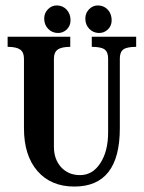

<svg xmlns="http://www.w3.org/2000/svg" viewBox="-20 -675 528 705"><path d="M420 -204Q420 10 253 10Q167 10 117.5 -47Q68 -104 68 -204V-460Q68 -483 54 -493Q40 -503 8 -503V-540H238V-503Q206 -503 192 -493Q178 -483 178 -460V-136Q178 -90 204.5 -61Q231 -32 274 -32Q320 -32 348.5 -76Q377 -120 377 -189V-460Q377 -484 364 -493.5Q351 -503 317 -503V-540H480V-503Q446 -503 433 -493.5Q420 -484 420 -460ZM239 -600.4Q239 -580.1 224.9 -566.6Q210.7 -553.2 191.1 -553.9Q170.7 -554.6 156.5 -569.5Q142.3 -584.4 142.3 -607Q142.3 -627.3 156.5 -641.5Q170.7 -655.7 190.3 -655Q211.4 -654.2 225.2 -639Q239 -623.7 239 -600.4ZM390 -600.4Q390 -580.1 375.9 -566.6Q361.7 -553.2 342.1 -553.9Q321.7 -554.6 307.5 -569.5Q293.3 -584.4 293.3 -607Q293.3 -627.3 307.5 -641.5Q321.7 -655.7 341.3 -655Q362.4 -654.2 376.2 -639Q390 -623.7 390 -600.4Z"/></svg>

Font: Girassol
Style: Regular
Weight: 400
Width: 3
Designer: Liam Spradlin
Version: Version 1.004